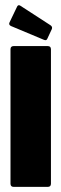

<svg xmlns="http://www.w3.org/2000/svg" viewBox="-20 -730 240 750"><path d="M33.5 0Q21 0 21 -12.5V-537.5Q21 -550 33.5 -550H166.5Q179 -550 179 -537.5V-12.5Q179 0 166.5 0ZM151.5 -574.5 22.5 -628.5Q13 -633.5 17 -642L45.5 -701.5Q50 -713.5 59 -708L177 -631.5Q186 -625.5 182.5 -616.5L165 -579Q161.5 -570 151.5 -574.5Z"/></svg>

Font: Jaro
Style: Regular
Weight: 400
Designer: Agyei Archer, Celine Hurka, Mirko Velimirović
Version: Version 1.000